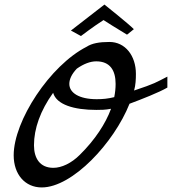

<svg xmlns="http://www.w3.org/2000/svg" viewBox="-20 -828 754 842"><path d="M714 -492C663 -466 661 -462 568 -431C575 -455 576 -482 576 -504C576 -584 529 -644 460 -644C415 -644 383 -638 360 -623C199 -541 40 -298 40 -147C40 -63 90 -6 163 -6C298 -6 480 -202 548 -373C602 -393 678 -423 714 -444ZM317 -527C347 -548 376 -559 402 -559C463 -559 487 -519 487 -460C487 -441 485 -422 481 -402C453 -395 430 -393 404 -393C327 -393 284 -421 284 -460C284 -480 294 -503 317 -527ZM330 -149C293 -112 250 -92 214 -92C155 -92 129 -134 129 -191C129 -264 157 -343 213 -421C228 -369 304 -346 403 -346C422 -346 442 -346 467 -351C443 -286 397 -215 330 -149ZM291 -694 335 -670C335 -670 390 -712 434 -740C444 -733 494 -702 537 -676L567 -700C546 -722 438 -808 438 -808Z"/></svg>

Font: Marck Script
Style: Regular
Weight: 400
Designer: Denis Masharov, Marck Fogel
Foundry: Denis Masharov
Version: Version 1.002